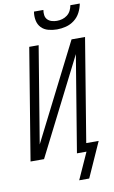

<svg xmlns="http://www.w3.org/2000/svg" viewBox="-117 -1013 738 1247"><g transform="rotate(-10 251.5 -390.0)"><path d="M329 -815Q300 -815 272 -822.5Q244 -830 225.5 -849.5Q207 -869 201.5 -897.5Q196 -926 201 -955H263Q260 -937 262.5 -920Q265 -903 276 -891.5Q287 -880 303.5 -875Q320 -870 338 -870Q356 -870 373.5 -875Q391 -880 406 -891.5Q421 -903 429.5 -920Q438 -937 441 -955H503Q498 -926 483.5 -897.5Q469 -869 443.5 -849.5Q418 -830 388 -822.5Q358 -815 329 -815ZM366 175H300L379 0H316L421 -636L99 0H10L131 -735H193L88 -99L410 -735H499L387 -55H469Z"/></g></svg>

Font: Iosevka Curly Light
Style: Italic
Weight: 300
Italic angle: -9°
Monospace: yes
Designer: Belleve Invis
Foundry: Belleve Invis
Version: Version 22.1.2; ttfautohint (v1.8.4)